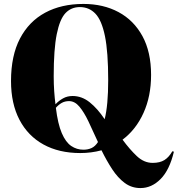

<svg xmlns="http://www.w3.org/2000/svg" viewBox="-20 -764 904 976"><path d="M694 192Q649 192 614 166Q579 140 550.5 96.5Q522 53 496 0Q444 14 388 14Q280 14 201 -29.5Q122 -73 79 -155Q36 -237 36 -352Q36 -481 81.5 -568Q127 -655 209.5 -699.5Q292 -744 404 -744Q505 -744 582.5 -702.5Q660 -661 704 -580.5Q748 -500 748 -383Q748 -275 709.5 -190Q671 -105 603 -54Q639 -5 675.5 29.5Q712 64 756 64Q793 64 816 49.5Q839 35 856 5L864 7Q842 100 796.5 146Q751 192 694 192ZM512 -158Q530 -229 530 -356Q530 -500 513.5 -580.5Q497 -661 465 -694.5Q433 -728 386 -728Q342 -728 313 -697.5Q284 -667 268.5 -590.5Q253 -514 253 -377Q253 -336 255.5 -300.5Q258 -265 262 -234Q279 -252 300.5 -264Q322 -276 349 -276Q396 -276 436 -244Q476 -212 512 -158ZM404 -3Q427 -3 445.5 -11.5Q464 -20 478 -42Q452 -100 429.5 -147Q407 -194 383.5 -222Q360 -250 331 -250Q310 -250 294 -241Q278 -232 264 -216Q274 -134 294 -87.5Q314 -41 342 -22Q370 -3 404 -3Z"/></svg>

Font: Literata 72pt ExtraBold
Style: Regular
Weight: 800
Designer: Latin by Veronika Burian and Jose Scaglione. Greek by Irene Vlachou. Cyrillic by Vera Evstafieva.
Foundry: TypeTogether
Version: Version 3.002